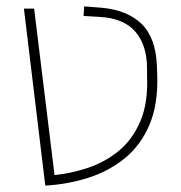

<svg xmlns="http://www.w3.org/2000/svg" viewBox="-20 -572 568 602"><path d="M122 10 55 -545H87L151 -23Q201 -28 253.5 -45Q306 -62 350 -97Q394 -132 419.5 -190.5Q445 -249 441 -336V-357Q441 -430 404.5 -472.5Q368 -515 292 -519L242 -522L244 -552L296 -548Q379 -541 424 -497Q469 -453 472 -364L473 -336Q476 -245 448.5 -180.5Q421 -116 371 -75.5Q321 -35 256.5 -14.5Q192 6 122 10Z"/></svg>

Font: Assistant ExtraLight
Style: Regular
Weight: 200
Designer: Hebrew By Ben Nathan, Latin by Paul Hunt
Version: Version 3.000